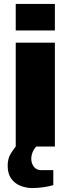

<svg xmlns="http://www.w3.org/2000/svg" viewBox="-20 -745 359 976"><path d="M60 -590V-725H259V-590ZM60 0V-528H259V0ZM145 211Q113 211 84 199.5Q55 188 37 163Q19 138 19 97Q19 60 35.5 34.5Q52 9 69 -12H175V-8Q157 4 148 23.5Q139 43 139 62Q139 85 152 102.5Q165 120 191 120H251V196Q228 203 199 207Q170 211 145 211Z"/></svg>

Font: Archivo SemiBold Black
Style: Regular
Weight: 900
Version: Version 2.001